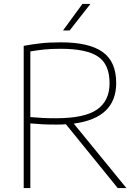

<svg xmlns="http://www.w3.org/2000/svg" viewBox="-20 -964 709 984"><path d="M101.5 0V-729Q141.5 -736.5 186.2 -741.8Q231 -747 292 -747Q437 -747 506.2 -697.5Q575.5 -648 575.5 -538.5Q575.5 -359 358 -330.5L628 0H583.5L318 -327Q293.5 -325.5 267 -325.5Q227.5 -325.5 197.8 -327Q168 -328.5 135.5 -331.5V0ZM267 -358Q413.5 -358 477.5 -402.8Q541.5 -447.5 541.5 -537Q541.5 -634.5 482.2 -674.2Q423 -714 290.5 -714Q240 -714 205.5 -710.2Q171 -706.5 135.5 -700.5V-364Q172.5 -361 198.8 -359.5Q225 -358 267 -358ZM303 -808 402.5 -944H443.5L337 -808Z"/></svg>

Font: Encode Sans SmExp Th
Style: Regular
Weight: 100
Width: 6
Designer: Multiple Designers
Foundry: Impallari Type
Version: Version 3.002; ttfautohint (v1.8.3) -l 8 -r 50 -G 200 -x 14 